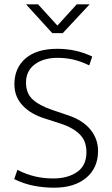

<svg xmlns="http://www.w3.org/2000/svg" viewBox="-20 -865 523 893"><path d="M246 -638Q289 -638 329 -629.5Q369 -621 409 -602L395 -561Q353 -581 318.5 -588.5Q284 -596 248 -596Q182 -596 141.5 -565.5Q101 -535 101 -481Q101 -431 132 -402.5Q163 -374 225 -353L296 -329Q365 -306 400.5 -262.5Q436 -219 436 -163Q436 -84 381 -38Q326 8 232 8Q184 8 137.5 -1Q91 -10 46 -32L61 -75Q102 -54 142.5 -44.5Q183 -35 228 -35Q295 -35 338.5 -65Q382 -95 382 -157Q382 -178 376.5 -197.5Q371 -217 356.5 -234Q342 -251 317 -266Q292 -281 253 -293L185 -315Q156 -324 131 -338.5Q106 -353 87 -372.5Q68 -392 57.5 -417Q47 -442 47 -473Q47 -549 99 -593.5Q151 -638 246 -638ZM101 -845H157L247 -746L337 -845H397L272 -711H223Z"/></svg>

Font: Mukta Malar ExtraLight
Style: Regular
Weight: 275
Designer: Aadarsh Rajan, Girish Dalvi, Yashodeep Gholap
Foundry: Ek Type
Version: Version 2.538;PS 1.000;hotconv 16.6.51;makeotf.lib2.5.65220;